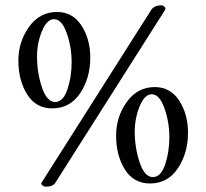

<svg xmlns="http://www.w3.org/2000/svg" viewBox="-20 -675 775 721"><path d="M136 11 548 -638Q559 -655 587 -655Q592 -655 596.5 -651Q601 -647 601 -642Q601 -639 600 -638L188 11Q179 26 152 26Q146 26 140.5 22Q135 18 135 14Q135 12 136 11ZM194 -630Q253 -630 286 -579Q319 -528 319 -459Q319 -382 281 -325Q243 -268 176 -268Q115 -268 82 -320.5Q49 -373 49 -448Q49 -518 89 -574Q129 -630 194 -630ZM183 -603Q156 -603 137.5 -558Q119 -513 119 -463Q119 -402 137.5 -347Q156 -292 187 -292Q217 -292 233 -339Q249 -386 249 -442Q249 -498 230.5 -550.5Q212 -603 183 -603ZM561 -348Q620 -348 653 -297Q686 -246 686 -177Q686 -100 648 -43Q610 14 543 14Q482 14 449 -38.5Q416 -91 416 -166Q416 -236 456 -292Q496 -348 561 -348ZM550 -321Q523 -321 504.5 -276Q486 -231 486 -181Q486 -120 504.5 -65Q523 -10 554 -10Q584 -10 600 -57Q616 -104 616 -160Q616 -216 597.5 -268.5Q579 -321 550 -321Z"/></svg>

Font: EB Garamond SC 12
Style: Regular
Weight: 400
Version: Version 0.016 ; ttfautohint (v0.97) -l 8 -r 50 -G 200 -x 0 -